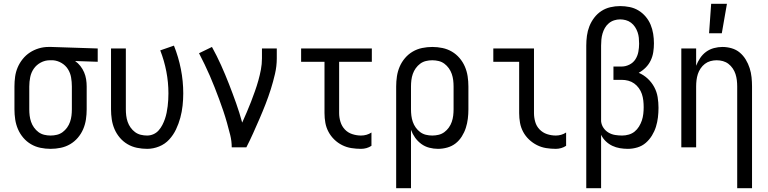

<svg xmlns="http://www.w3.org/2000/svg" viewBox="-20 -775 4040 1010"><path d="M246 8Q219 8 192.5 2.5Q166 -3 143 -16.5Q120 -30 102.5 -50.5Q85 -71 74.5 -95.5Q64 -120 60 -146.5Q56 -173 56 -200V-320Q56 -346 59.5 -371.5Q63 -397 73 -420.5Q83 -444 99.5 -464.5Q116 -485 137.5 -499Q159 -513 184 -520.5Q209 -528 235 -528H250L494 -520V-450L375 -454Q391 -443 403 -427.5Q415 -412 422.5 -394.5Q430 -377 433 -358Q436 -339 436 -320V-200Q436 -173 432 -146.5Q428 -120 417.5 -95.5Q407 -71 389.5 -50.5Q372 -30 349 -16.5Q326 -3 299.5 2.5Q273 8 246 8ZM246 -62Q263 -62 279.5 -66Q296 -70 309.5 -80Q323 -90 333 -104Q343 -118 348.5 -134Q354 -150 356 -166.5Q358 -183 358 -200V-320Q358 -344 354 -367.5Q350 -391 337.5 -411Q325 -431 304 -443.5Q283 -456 259 -458H242Q217 -458 194.5 -446Q172 -434 158 -414Q144 -394 139 -369.5Q134 -345 134 -320V-200Q134 -183 136 -166.5Q138 -150 143.5 -134Q149 -118 159 -104Q169 -90 182.5 -80Q196 -70 212.5 -66Q229 -62 246 -62Z M754 8Q727 8 700.5 2.5Q674 -3 651 -16.5Q628 -30 610.5 -50.5Q593 -71 582.5 -95.5Q572 -120 568 -146.5Q564 -173 564 -200V-520H642V-200Q642 -183 644 -166.5Q646 -150 651.5 -134Q657 -118 667 -104Q677 -90 690.5 -80Q704 -70 720.5 -66Q737 -62 754 -62Q771 -62 787 -69Q803 -76 814.5 -89Q826 -102 834 -117.5Q842 -133 847.5 -149Q853 -165 856.5 -182Q860 -199 862 -216Q864 -233 865 -250Q866 -267 866 -284Q866 -342 855 -399Q844 -456 823 -510L895 -535Q919 -475 931.5 -411.5Q944 -348 944 -284Q944 -252 940.5 -219.5Q937 -187 928.5 -155.5Q920 -124 906 -94.5Q892 -65 870 -41Q848 -17 817 -4.5Q786 8 754 8Z M1199 0Q1199 -33 1191 -65Q1183 -97 1174 -129Q1165 -161 1154.5 -192Q1144 -223 1132.5 -254Q1121 -285 1109 -315.5Q1097 -346 1084 -376Q1071 -406 1056.5 -436Q1042 -466 1027 -495L1095 -528Q1121 -481 1143 -432Q1165 -383 1184.5 -333Q1204 -283 1222 -232.5Q1240 -182 1254 -130Q1266 -157 1278 -184.5Q1290 -212 1300.5 -239.5Q1311 -267 1321 -295Q1331 -323 1339 -351.5Q1347 -380 1352.5 -409Q1358 -438 1358 -468V-520H1436V-468Q1436 -427 1426.5 -386Q1417 -345 1404.5 -305.5Q1392 -266 1377 -227.5Q1362 -189 1345.5 -151Q1329 -113 1312 -75Q1295 -37 1276 0Z M1879 8Q1854 8 1828.5 4Q1803 0 1780 -11.5Q1757 -23 1738.5 -41Q1720 -59 1708 -81.5Q1696 -104 1691.5 -129Q1687 -154 1687 -180V-450H1564V-520H1936V-450H1764V-180Q1764 -157 1771 -134Q1778 -111 1794 -94Q1810 -77 1833 -69.5Q1856 -62 1879 -62Q1894 -62 1908 -66Q1922 -70 1934 -78V-8Q1922 0 1908 4Q1894 8 1879 8Z M2064 215V-320Q2064 -347 2068 -373.5Q2072 -400 2082.5 -424.5Q2093 -449 2110.5 -469.5Q2128 -490 2151 -503.5Q2174 -517 2200.5 -522.5Q2227 -528 2254 -528Q2281 -528 2307.5 -522.5Q2334 -517 2357 -503.5Q2380 -490 2397.5 -469.5Q2415 -449 2425.5 -424.5Q2436 -400 2440 -373.5Q2444 -347 2444 -320V-200Q2444 -175 2441 -150.5Q2438 -126 2430.5 -102.5Q2423 -79 2409.5 -57.5Q2396 -36 2377 -21Q2358 -6 2333.5 1Q2309 8 2284 8Q2261 8 2238 2Q2215 -4 2196 -18Q2177 -32 2163.5 -51Q2150 -70 2142 -92V215ZM2254 -62Q2271 -62 2287.5 -66Q2304 -70 2317.5 -80Q2331 -90 2341 -104Q2351 -118 2356.5 -134Q2362 -150 2364 -166.5Q2366 -183 2366 -200V-320Q2366 -337 2364 -353.5Q2362 -370 2356.5 -386Q2351 -402 2341 -416Q2331 -430 2317.5 -440Q2304 -450 2287.5 -454Q2271 -458 2254 -458Q2237 -458 2220.5 -454Q2204 -450 2190.5 -440Q2177 -430 2167 -416Q2157 -402 2151.5 -386Q2146 -370 2144 -353.5Q2142 -337 2142 -320V-200Q2142 -183 2144 -166.5Q2146 -150 2151.5 -134Q2157 -118 2167 -104Q2177 -90 2190.5 -80Q2204 -70 2220.5 -66Q2237 -62 2254 -62Z M2904 8Q2878 8 2853 4Q2828 0 2805 -11.5Q2782 -23 2763 -41Q2744 -59 2732 -81.5Q2720 -104 2715.5 -129Q2711 -154 2711 -180V-450H2575V-520H2789V-180Q2789 -157 2795.5 -134Q2802 -111 2818.5 -94Q2835 -77 2857.5 -69.5Q2880 -62 2904 -62Q2918 -62 2932 -66Q2946 -70 2958 -78V-8Q2946 0 2932 4Q2918 8 2904 8Z M3064 215V-535Q3064 -561 3067.5 -587Q3071 -613 3080.5 -637Q3090 -661 3106 -682Q3122 -703 3143.5 -717Q3165 -731 3190.5 -737Q3216 -743 3242 -743Q3267 -743 3292 -738Q3317 -733 3338.5 -720Q3360 -707 3376.5 -687.5Q3393 -668 3402.5 -645Q3412 -622 3416 -597Q3420 -572 3420 -547Q3420 -524 3416.5 -501Q3413 -478 3403 -457Q3393 -436 3376.5 -419.5Q3360 -403 3340 -392Q3366 -381 3387 -361.5Q3408 -342 3421.5 -317Q3435 -292 3439.5 -264Q3444 -236 3444 -208Q3444 -183 3441 -157.5Q3438 -132 3430.5 -108Q3423 -84 3409.5 -62Q3396 -40 3377 -23.5Q3358 -7 3333 0.5Q3308 8 3283 8Q3262 8 3241 4.5Q3220 1 3201 -8Q3182 -17 3166.5 -32Q3151 -47 3142 -66V215ZM3253 -62Q3270 -62 3287.5 -67Q3305 -72 3318.5 -83Q3332 -94 3341.5 -109.5Q3351 -125 3356.5 -141.5Q3362 -158 3364 -176Q3366 -194 3366 -211Q3366 -229 3364 -246.5Q3362 -264 3356.5 -280.5Q3351 -297 3340.5 -311.5Q3330 -326 3316 -336Q3302 -346 3285 -350.5Q3268 -355 3250 -355H3207V-425H3250Q3271 -425 3291 -435Q3311 -445 3322.5 -463Q3334 -481 3338 -502.5Q3342 -524 3342 -545Q3342 -561 3340.5 -576Q3339 -591 3334 -605.5Q3329 -620 3320.5 -633Q3312 -646 3299.5 -655.5Q3287 -665 3272 -669Q3257 -673 3242 -673Q3226 -673 3210.5 -668Q3195 -663 3182.5 -652.5Q3170 -642 3162 -628Q3154 -614 3149.5 -598.5Q3145 -583 3143.5 -567Q3142 -551 3142 -535V-137Q3144 -118 3154.5 -102.5Q3165 -87 3181 -77.5Q3197 -68 3215.5 -65Q3234 -62 3253 -62Z M3858 215V-320Q3858 -337 3856 -353.5Q3854 -370 3849 -385.5Q3844 -401 3834.5 -415Q3825 -429 3812 -439Q3799 -449 3783 -453.5Q3767 -458 3750 -458Q3733 -458 3717 -453.5Q3701 -449 3688 -439Q3675 -429 3665.5 -415Q3656 -401 3651 -385.5Q3646 -370 3644 -353.5Q3642 -337 3642 -320V0H3564V-520H3642V-429Q3650 -450 3663 -469.5Q3676 -489 3694.5 -502.5Q3713 -516 3735.5 -522Q3758 -528 3780 -528Q3805 -528 3829 -521Q3853 -514 3871.5 -498.5Q3890 -483 3903 -461.5Q3916 -440 3923.5 -416.5Q3931 -393 3933.5 -368.5Q3936 -344 3936 -320V215ZM3710 -600 3721 -755H3804L3777 -600Z"/></svg>

Font: Iosevka MaddieWtf
Style: Regular
Weight: 400
Monospace: yes
Designer: Belleve Invis
Foundry: Belleve Invis
Version: Version 31.3.0; ttfautohint (v1.8.3)